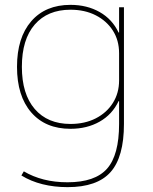

<svg xmlns="http://www.w3.org/2000/svg" viewBox="-20 -550 629 790"><path d="M258 220Q203 220 155 208Q107 196 68 172L78 155Q115 177 160 188.5Q205 200 258 200Q371 200 420.5 144Q470 88 470 -40V-134H468Q442 -79 390 -49.5Q338 -20 270 -20Q167 -20 108.5 -87.5Q50 -155 50 -275Q50 -395 108.5 -462.5Q167 -530 270 -530Q338 -530 390 -500.5Q442 -471 468 -416H470V-520H490V-40Q490 96 435 158Q380 220 258 220ZM270 -40Q329 -40 374 -63Q419 -86 444.5 -126.5Q470 -167 470 -219V-331Q470 -384 444.5 -424Q419 -464 374 -487Q329 -510 270 -510Q176 -510 123 -449Q70 -388 70 -275Q70 -163 123 -101.5Q176 -40 270 -40Z"/></svg>

Font: M PLUS 1 Thin
Style: Regular
Weight: 100
Designer: Coji Morishita
Foundry: UNDERFOREST DESIGN
Version: Version 1.001